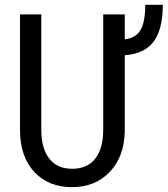

<svg xmlns="http://www.w3.org/2000/svg" viewBox="-20 -771 699 801"><path d="M500.5 -710.9V-606.9Q545.9 -612.3 565.9 -645.3Q585.9 -678.2 585.9 -751H659.2Q659.2 -648.4 620.8 -597.4Q582.5 -546.4 500.5 -540.5V-223.1Q498.5 -117.2 437.7 -53.7Q377 9.8 280.3 9.8Q183.6 9.8 124.5 -52.2Q65.4 -114.3 63.5 -222.7V-710.9H152.3V-227.1Q152.8 -150.9 185.8 -108.9Q218.8 -66.9 281.2 -66.9Q343.8 -66.9 377 -108.9Q410.2 -150.9 410.6 -227.5V-710.9Z"/></svg>

Font: RobotoCondensed-Regular
Style: Regular
Weight: 400
Designer: Google
Version: Version 2.001201; 2014